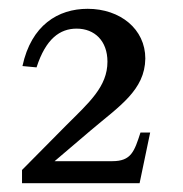

<svg xmlns="http://www.w3.org/2000/svg" viewBox="-20 -740 415 436"><path d="M63 -587 31 -590C51 -683 112 -720 179 -720C253 -720 310 -674 310 -607C309 -535 251 -499 185 -443L104 -374H235C278 -374 285 -396 299 -439H321L297 -324H30V-354L130 -455C182 -507 224 -543 224 -600C224 -647 195 -675 154 -675C116 -675 84 -652 63 -587Z"/></svg>

Font: Ortica Linear
Style: Bold
Weight: 700
Designer: Benedetta Bovani
Foundry: Collletttivo
Version: Version 2.000;Glyphs 3.1.2 (3151)